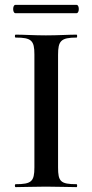

<svg xmlns="http://www.w3.org/2000/svg" viewBox="-20 -767 378 787"><path d="M43 -713H294C306 -713 306 -747 294 -747H43C31 -747 31 -713 43 -713ZM218 -81V-542C218 -599 229 -613 294 -613C297 -613 297 -625 294 -625C261 -625 218 -622 168 -622C121 -622 78 -625 44 -625C40 -625 40 -613 44 -613C109 -613 121 -601 121 -544V-81C121 -23 109 -12 44 -12C40 -12 40 0 44 0C78 0 121 -2 168 -2C218 -2 259 0 294 0C297 0 297 -12 294 -12C228 -12 218 -23 218 -81Z"/></svg>

Font: Cormorant SC Semi
Style: Regular
Weight: 600
Designer: Christian Thalmann (Catharsis Fonts)
Version: Version 1.000;PS 001.000;hotconv 1.0.70;makeotf.lib2.5.58329